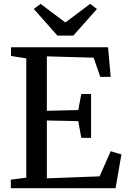

<svg xmlns="http://www.w3.org/2000/svg" viewBox="-20 -992 670 1012"><path d="M118.5 -55.5V-684.5L38 -697V-743H549.5L563.5 -587H508.5L473.5 -688L227 -695V-408L392.5 -412L408.5 -496.5H460V-265.5H408.5L392.5 -353.5L227 -357V-52L505 -62.5L563.5 -195L620 -178L589 0H37V-45ZM282.5 -804.5 158 -945 194 -971.5 324.5 -873.5 455 -971.5 491 -944.5 366.5 -804.5Z"/></svg>

Font: Merriweather 36pt
Style: Regular
Weight: 400
Designer: Eben Sorkin
Foundry: Eben Sorkin
Version: Version 2.100